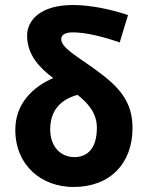

<svg xmlns="http://www.w3.org/2000/svg" viewBox="-20 -733 588 765"><path d="M273 12C420 12 508 -83 508 -223C508 -330 453 -388 364 -453C290 -507 224 -542 224 -577C224 -593 238 -604 270 -604C321 -604 387 -588 457 -564L490 -673C421 -696 342 -713 270 -713C146 -713 88 -656 88 -591C88 -515 137 -463 192 -422C111 -387 41 -320 41 -216C41 -73 146 12 273 12ZM276 -107C224 -107 180 -146 180 -218C180 -293 222 -337 289 -355C333 -320 366 -281 366 -224C366 -142 329 -107 276 -107Z"/></svg>

Font: Giro Sans Regular
Style: Bold
Weight: 700
Designer: Paul D. Hunt
Foundry: Adobe Systems Incorporated
Version: Version 1.000;PS 1.0;hotconv 1.0.88;makeotf.lib2.5.647800